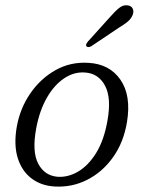

<svg xmlns="http://www.w3.org/2000/svg" viewBox="-20 -702 546 732"><path d="M316 -462.5Q397.5 -458.5 439.2 -398Q481 -337.5 464 -236Q451 -158 410.2 -101.5Q369.5 -45 311.5 -16Q253.5 13 188 9Q136.5 6 99.8 -22Q63 -50 47.5 -100Q32 -150 44 -219Q56.5 -289 95.5 -345.8Q134.5 -402.5 191.5 -434.5Q248.5 -466.5 316 -462.5ZM200 -28Q240 -25.5 278.5 -48.2Q317 -71 346.8 -119.2Q376.5 -167.5 389.5 -241Q405.5 -328.5 380.5 -375.2Q355.5 -422 305 -425.5Q263 -429 224.8 -403.5Q186.5 -378 158.5 -329Q130.5 -280 118 -212.5Q101.5 -123.5 125.8 -77.8Q150 -32 200 -28ZM398 -635.5Q418 -658.5 434 -671.5Q450 -684.5 467.5 -681.5Q481.5 -679.5 486.2 -668.5Q491 -657.5 485.5 -644.5Q480 -630.5 466.5 -619.2Q453 -608 433.5 -596.5L327.5 -525.5Q323 -523 317.8 -522.5Q312.5 -522 310 -525.5Q306.5 -529 309 -534Q311.5 -539 315.5 -544Z"/></svg>

Font: Fraunces 9pt Soft Light
Style: Italic
Weight: 300
Italic angle: -16°
Version: Version 1.000;[0bf87f6ff]